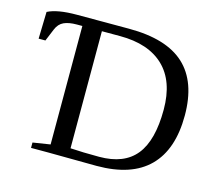

<svg xmlns="http://www.w3.org/2000/svg" viewBox="-96 -774 1006 895"><g transform="rotate(15 407.5 -326.5)"><path d="M674.8 -332Q674.8 -469.2 600.8 -540Q526.9 -610.8 389.6 -610.8H301.8V-45.9Q360.4 -42 440.9 -42Q561 -42 617.9 -112.8Q674.8 -183.6 674.8 -332ZM207.5 -610.8H181.2Q142.6 -610.8 118.7 -599.9Q94.7 -588.9 83 -560.1L58.6 -501H25.9L29.3 -630.9Q75.7 -654.8 169.4 -654.8H420.9Q602.1 -654.8 689.5 -574Q776.9 -493.2 776.9 -331.1Q776.9 -167 692.6 -82.5Q608.4 2 440.9 2L207.5 0H123.5V-25.9L207.5 -39.1Z"/></g></svg>

Font: Times New Roman
Style: Regular
Weight: 400
Designer: Steve Matteson
Foundry: Ascender Corporation
Version: Version 2.00.3